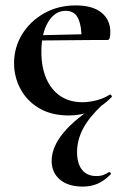

<svg xmlns="http://www.w3.org/2000/svg" viewBox="-20 -415 458 710"><path d="M287 275Q232 275 201.5 249Q171 223 171 180Q171 77 347 -32L358 -27Q309 19 287 61Q265 103 265 147Q265 190 283.5 213Q302 236 336 236Q353 236 363.5 231.5Q374 227 382 222Q385 220 388.5 224Q392 228 389 230Q365 254 340.5 264.5Q316 275 287 275ZM235 12Q170 12 124.5 -15Q79 -42 55.5 -86.5Q32 -131 32 -181Q32 -240 62 -288.5Q92 -337 143.5 -366Q195 -395 260 -395Q322 -395 355 -368.5Q388 -342 388 -296Q388 -285 386 -276Q384 -267 377 -267H281Q283 -314 270 -344.5Q257 -375 223 -375Q183 -375 158 -333.5Q133 -292 133 -223Q133 -167 151 -125Q169 -83 203 -60Q237 -37 285 -37Q309 -37 336.5 -44Q364 -51 386 -65Q388 -67 391.5 -63Q395 -59 393 -56Q356 -19 317.5 -3.5Q279 12 235 12ZM98 -265 97 -284 316 -289V-267Z"/></svg>

Font: Cormorant Light
Style: Regular
Weight: 300
Designer: Christian Thalmann (Catharsis Fonts)
Foundry: Catharsis Fonts
Version: Version 4.000